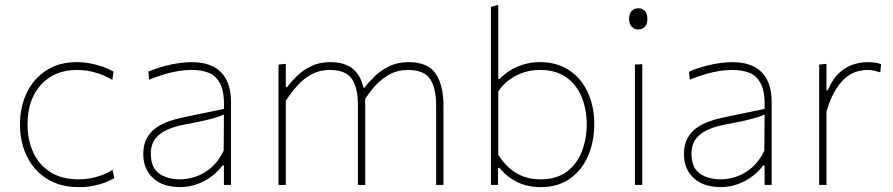

<svg xmlns="http://www.w3.org/2000/svg" viewBox="-20 -759 3666 788"><path d="M304 9Q226.5 9 172.5 -25.2Q118.5 -59.5 90.2 -117.8Q62 -176 62 -248Q62 -320.5 90 -378.5Q118 -436.5 170.2 -470.2Q222.5 -504 295 -504Q323.5 -504 351 -498.8Q378.5 -493.5 402.8 -484.8Q427 -476 446 -465L441 -431Q413.5 -447 388 -456Q362.5 -465 339.5 -468.5Q316.5 -472 296 -472Q204 -472 148.5 -411.5Q93 -351 93 -248Q93 -185 116.2 -134Q139.5 -83 186.2 -53Q233 -23 304 -23Q327.5 -23 351 -27.2Q374.5 -31.5 397.5 -40Q420.5 -48.5 442 -62L449 -28Q433.5 -18.5 411.5 -10Q389.5 -1.5 362.2 3.8Q335 9 304 9Z M719 9Q671 9 637.2 -8.2Q603.5 -25.5 585.8 -56Q568 -86.5 568 -127Q568 -166 582.8 -192.2Q597.5 -218.5 621.2 -235Q645 -251.5 672.5 -261Q700 -270.5 726 -276L899 -312Q901.5 -381 883.8 -415.2Q866 -449.5 835.2 -460.8Q804.5 -472 768 -472Q751 -472 731.8 -470Q712.5 -468 691.2 -463.5Q670 -459 645.2 -451.2Q620.5 -443.5 592 -432L589 -465Q607 -473 628.8 -480Q650.5 -487 674.2 -492.5Q698 -498 722 -501Q746 -504 768 -504Q816.5 -504 852.5 -487Q888.5 -470 908.2 -433.5Q928 -397 928 -339Q928 -316.5 928 -281Q928 -245.5 928 -211V-137Q928 -107 928 -73.5Q928 -40 928 0H899V-80H893Q876 -56 849.2 -35.8Q822.5 -15.5 789 -3.2Q755.5 9 719 9ZM719 -23Q751.5 -23 785.2 -34.8Q819 -46.5 848.5 -72.5Q878 -98.5 898 -141L899 -289Q889.5 -284.5 873.5 -279Q857.5 -273.5 826 -266Q794.5 -258.5 738 -248Q700.5 -241 669 -227.8Q637.5 -214.5 618.2 -190.5Q599 -166.5 599 -128Q599 -71 632.8 -47Q666.5 -23 719 -23Z M1123 0Q1123 -56.5 1123 -108.5Q1123 -160.5 1123 -221V-271Q1123 -324.5 1123 -381.5Q1123 -438.5 1123 -494L1153 -497V-402H1159Q1173.5 -422.5 1197.8 -446.2Q1222 -470 1256.2 -487Q1290.5 -504 1335 -504Q1399 -504 1432.5 -472.8Q1466 -441.5 1475 -383L1476 -379Q1477.5 -366.5 1478.2 -353.5Q1479 -340.5 1479 -326Q1479 -294 1479 -271.8Q1479 -249.5 1479 -221Q1479 -163.5 1479 -110Q1479 -56.5 1479 0H1449Q1449 -56.5 1449 -110Q1449 -163.5 1449 -221V-326Q1449 -398 1424 -435Q1399 -472 1333 -472Q1292.5 -472 1259.8 -454.5Q1227 -437 1200.8 -408Q1174.5 -379 1153 -345V-221Q1153 -160.5 1153 -108.5Q1153 -56.5 1153 0ZM1770 0Q1770 -56.5 1770 -110Q1770 -163.5 1770 -221V-326Q1770 -398 1745 -435Q1720 -472 1654 -472Q1613.5 -472 1580.8 -454.8Q1548 -437.5 1521.5 -408.8Q1495 -380 1474 -345L1470 -399H1476Q1492.5 -421 1517.5 -445.5Q1542.5 -470 1577 -487Q1611.5 -504 1656 -504Q1737 -504 1768.5 -456.2Q1800 -408.5 1800 -326Q1800 -294 1800 -271.8Q1800 -249.5 1800 -221Q1800 -163.5 1800 -110Q1800 -56.5 1800 0Z M2198 9Q2162.5 9 2132.2 -0.2Q2102 -9.5 2076.5 -27Q2051 -44.5 2030 -70H2024V0H1995Q1995 -56.5 1995 -108.5Q1995 -160.5 1995 -221V-494Q1995 -558 1995 -617.5Q1995 -677 1995 -731L2025 -739Q2025 -677.5 2025 -617.8Q2025 -558 2025 -494V-435H2031Q2045.5 -451.5 2070 -467.5Q2094.5 -483.5 2126.5 -493.8Q2158.5 -504 2196 -504Q2265.5 -504 2315.5 -471Q2365.5 -438 2392.2 -380.2Q2419 -322.5 2419 -249Q2419 -179.5 2394.2 -120.8Q2369.5 -62 2320.2 -26.5Q2271 9 2198 9ZM2198 -23Q2265 -23 2307 -55Q2349 -87 2368.5 -138.5Q2388 -190 2388 -249Q2388 -310.5 2367.2 -361Q2346.5 -411.5 2304 -441.8Q2261.5 -472 2196 -472Q2162.5 -472 2131 -462.2Q2099.5 -452.5 2072.2 -433Q2045 -413.5 2025 -384V-124Q2045 -92 2070.2 -69.5Q2095.5 -47 2127.2 -35Q2159 -23 2198 -23Z M2586 0Q2586 -56.5 2586 -108.5Q2586 -160.5 2586 -221V-271Q2586 -311.5 2586 -348.2Q2586 -385 2586 -420.8Q2586 -456.5 2586 -494L2616 -495.5Q2616 -458 2616 -422Q2616 -386 2616 -349Q2616 -312 2616 -271V-221Q2616 -160.5 2616 -108.5Q2616 -56.5 2616 0ZM2599 -638Q2583.5 -638 2572.8 -649Q2562 -660 2562 -681Q2562 -703.5 2572.8 -714.2Q2583.5 -725 2600 -725Q2616.5 -725 2626.8 -714Q2637 -703 2637 -681Q2637 -660 2626.8 -649Q2616.5 -638 2599 -638Z M2938 9Q2890 9 2856.2 -8.2Q2822.5 -25.5 2804.8 -56Q2787 -86.5 2787 -127Q2787 -166 2801.8 -192.2Q2816.5 -218.5 2840.2 -235Q2864 -251.5 2891.5 -261Q2919 -270.5 2945 -276L3118 -312Q3120.5 -381 3102.8 -415.2Q3085 -449.5 3054.2 -460.8Q3023.5 -472 2987 -472Q2970 -472 2950.8 -470Q2931.5 -468 2910.2 -463.5Q2889 -459 2864.2 -451.2Q2839.5 -443.5 2811 -432L2808 -465Q2826 -473 2847.8 -480Q2869.5 -487 2893.2 -492.5Q2917 -498 2941 -501Q2965 -504 2987 -504Q3035.5 -504 3071.5 -487Q3107.5 -470 3127.2 -433.5Q3147 -397 3147 -339Q3147 -316.5 3147 -281Q3147 -245.5 3147 -211V-137Q3147 -107 3147 -73.5Q3147 -40 3147 0H3118V-80H3112Q3095 -56 3068.2 -35.8Q3041.5 -15.5 3008 -3.2Q2974.5 9 2938 9ZM2938 -23Q2970.5 -23 3004.2 -34.8Q3038 -46.5 3067.5 -72.5Q3097 -98.5 3117 -141L3118 -289Q3108.5 -284.5 3092.5 -279Q3076.5 -273.5 3045 -266Q3013.5 -258.5 2957 -248Q2919.5 -241 2888 -227.8Q2856.5 -214.5 2837.2 -190.5Q2818 -166.5 2818 -128Q2818 -71 2851.8 -47Q2885.5 -23 2938 -23Z M3342 0Q3342 -56.5 3342 -108.5Q3342 -160.5 3342 -221V-271Q3342 -324.5 3342 -381.5Q3342 -438.5 3342 -494L3372 -497V-388H3377Q3398 -437.5 3427.2 -462.5Q3456.5 -487.5 3486.5 -495.8Q3516.5 -504 3540 -504Q3556 -504 3569.8 -502Q3583.5 -500 3596 -496L3593 -462Q3579 -466.5 3567.2 -469.2Q3555.5 -472 3538 -472Q3523.5 -472 3502.2 -467Q3481 -462 3457.5 -445.2Q3434 -428.5 3411.8 -394.2Q3389.5 -360 3372 -302V-221Q3372 -160.5 3372 -108.5Q3372 -56.5 3372 0Z"/></svg>

Font: Commissioner Thin
Style: Regular
Weight: 100
Designer: Kostas Bartsokas
Foundry: Kostas Bartsokas
Version: Version 1.001;gftools[0.9.23]